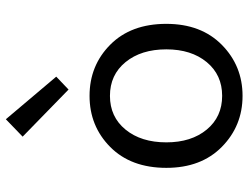

<svg xmlns="http://www.w3.org/2000/svg" viewBox="-114 -702 829 640"><g transform="rotate(-90 300.0 -382.5)"><path d="M60 -242Q60 -360 129.5 -429Q199 -498 300 -498Q401 -498 470.5 -429Q540 -360 540 -242Q540 -126 470 -57Q400 12 300 12Q200 12 130 -57Q60 -126 60 -242ZM455 -242Q455 -326 412.5 -378Q370 -430 300 -430Q230 -430 187.5 -378Q145 -326 145 -242Q145 -159 187.5 -107.5Q230 -56 300 -56Q370 -56 412.5 -107.5Q455 -159 455 -242ZM321 -568 164 -721 222 -777 364 -609Z"/></g></svg>

Font: TypoPRO Source Code Pro
Style: Regular
Weight: 400
Monospace: yes
Designer: Paul D. Hunt, Teo Tuominen
Foundry: Adobe Systems Incorporated
Version: Version 2.010;PS 1.0;hotconv 1.0.84;makeotf.lib2.5.63406